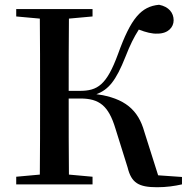

<svg xmlns="http://www.w3.org/2000/svg" viewBox="-20 -773 792 805"><path d="M515 -71C531 -6 561 12 639 12C678 12 712 7 743 0V-31L643 -38L585 -221C560 -311 504 -362 384 -378C435 -397 466 -434 506 -535C526 -586 541 -616 562 -649C593 -637 618 -631 640 -632C685 -632 708 -659 708 -688C708 -719 688 -745 647 -753C572 -746 529 -697 475 -547C427 -416 389 -392 314 -392H268C268 -498 268 -598 269 -695L368 -704V-735H48V-704L147 -695C148 -595 148 -495 148 -393V-342C148 -241 148 -140 147 -41L48 -32V0H368V-32L269 -41C268 -140 268 -241 268 -360H317C396 -360 435 -330 464 -234Z"/></svg>

Font: Noto Serif CJK KR SemiBold
Style: Regular
Weight: 600
Designer: Ryoko NISHIZUKA 西塚涼子 (kana & ideographs); Frank Grießhammer (Latin, Greek & Cyrillic); Wenlong ZHANG 张文龙 (bopomofo); San
Foundry: Adobe
Version: Version 2.001;hotconv 1.1.0;makeotfexe 2.6.0